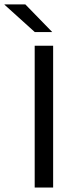

<svg xmlns="http://www.w3.org/2000/svg" viewBox="-80 -845 335 865"><path d="M159.4 0H76.3V-639H159.4ZM34.2 -825.1 154.7 -701.3V-700.4H76.9L-59.7 -823.7V-825.1Z"/></svg>

Font: Anek Gujarati Medium
Style: Regular
Weight: 500
Designer: Mrunmayee Ghaisas (Gujarati), Yesha Goshar (Latin)
Foundry: Ek Type
Version: Version 1.003